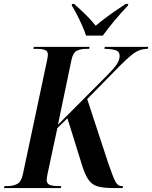

<svg xmlns="http://www.w3.org/2000/svg" viewBox="-50 -951 770 971"><path d="M-30 0 -27 -10H-11Q17 -10 37.5 -21Q58 -32 66 -71L187 -641Q192 -664 192 -673Q193 -692 178 -698Q163 -704 135 -704H119L121 -714H403L401 -704H386Q359 -704 339 -694.5Q319 -685 311 -646L243 -320L491 -569Q527 -605 541 -626.5Q555 -648 555 -668Q555 -692 531.5 -698Q508 -704 478 -704L480 -714H700L697 -704Q674 -704 654.5 -696.5Q635 -689 612 -670Q589 -651 557 -619L391 -450L497 -127Q520 -60 532.5 -35Q545 -10 564 -10H572L570 0H522Q471 0 442 -9Q413 -18 395 -45.5Q377 -73 361 -128L291 -353L240 -303L192 -79Q190 -69 188 -58.5Q186 -48 186 -42Q186 -22 202 -16Q218 -10 244 -10H260L257 0ZM385 -771Q378 -794 365 -823Q352 -852 338 -879Q324 -906 313 -923L314 -931H325Q396 -869 434 -821Q461 -844 500 -872.5Q539 -901 586 -931H599L597 -923Q561 -885 528.5 -846Q496 -807 470 -771Z"/></svg>

Font: Noto Serif Display Condensed SemiBold
Style: Italic
Weight: 600
Width: 3
Italic angle: -12°
Designer: Monotype Design Team
Foundry: Monotype Imaging Inc.
Version: Version 2.009